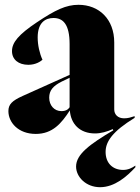

<svg xmlns="http://www.w3.org/2000/svg" viewBox="-20 -543 584 800"><path d="M129 15C199 15 236 -29 271 -83C275 -27 312 13 376 13C400 13 425 6 450 -5L452 0C354 58 297 100 297 151C297 194 338 237 397 237C458 237 509 192 544 154V147C531 156 515 165 493 165C450 165 420 137 420 90C420 46 450 4 541 -52V-59C525 -54 514 -50 497 -50C471 -50 456 -66 456 -87V-366C456 -463 393 -523 307 -523C255 -523 210 -501 135 -451C57 -399 30 -366 30 -330C30 -295 57 -273 98 -273C129 -273 149 -287 157 -294C145 -320 137 -355 137 -387C137 -450 170 -468 203 -468C242 -468 270 -443 270 -359V-231L74 -143C30 -123 15 -108 15 -80C15 -33 56 15 129 15ZM185 -136C185 -166 201 -185 237 -203L270 -219V-96C264 -87 254 -80 236 -80C206 -80 185 -104 185 -136Z"/></svg>

Font: Nyght Serif Dark
Style: Regular
Weight: 800
Designer: Maksym Kobuzan
Version: Version 0.410;Glyphs 3.1.2 (3151)